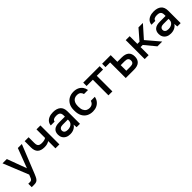

<svg xmlns="http://www.w3.org/2000/svg" viewBox="370 -2062 3794 3794"><g transform="rotate(-45 2266.5 -165.0)"><path d="M95 211V115H145Q167 115 181 105Q195 95 206 71.5Q217 48 235 0L20 -530H140L292 -120L448 -530H560L317 74Q294 130 276 158Q258 186 233 198.5Q208 211 165 211Z M834 -167Q737 -167 688 -212.5Q639 -258 639 -355V-530H749V-370Q749 -330 759.5 -306.5Q770 -283 794 -273Q818 -263 859 -263Q897 -263 926.5 -271.5Q956 -280 969 -291V-530H1079V0H969V-203Q942 -186 910.5 -176.5Q879 -167 834 -167Z M1194 -155Q1194 -233 1241 -272Q1288 -311 1379 -311H1544V-340Q1544 -380 1532.5 -402.5Q1521 -425 1497 -435Q1473 -445 1434 -445Q1339 -445 1331 -385H1224Q1227 -431 1253 -466Q1279 -501 1327 -521Q1375 -541 1439 -541Q1541 -541 1597.5 -493.5Q1654 -446 1654 -346V0H1560L1554 -79Q1534 -40 1486.5 -14.5Q1439 11 1374 11Q1318 11 1277.5 -10.5Q1237 -32 1215.5 -69.5Q1194 -107 1194 -155ZM1544 -200V-229H1399Q1356 -229 1331 -210.5Q1306 -192 1306 -158Q1306 -124 1330.5 -104.5Q1355 -85 1404 -85Q1442 -85 1474 -98.5Q1506 -112 1525 -138Q1544 -164 1544 -200Z M1759 -260V-280Q1759 -363 1793 -422Q1827 -481 1883.5 -511Q1940 -541 2009 -541Q2077 -541 2125.5 -517.5Q2174 -494 2202.5 -453Q2231 -412 2239 -360H2127Q2116 -400 2089 -422.5Q2062 -445 2009 -445Q1970 -445 1939 -427.5Q1908 -410 1889.5 -373Q1871 -336 1871 -280V-260Q1871 -200 1889.5 -160.5Q1908 -121 1939 -103Q1970 -85 2009 -85Q2102 -85 2127 -170H2239Q2229 -114 2197.5 -73.5Q2166 -33 2118 -11Q2070 11 2009 11Q1936 11 1879.5 -19.5Q1823 -50 1791 -111Q1759 -172 1759 -260Z M2450 -436H2275V-530H2735V-436H2560V0H2450Z M2933 -436H2803V-530H3043V-344H3163Q3363 -344 3363 -172Q3363 -89 3314 -44.5Q3265 0 3163 0H2933ZM3253 -172Q3253 -212 3230 -231Q3207 -250 3153 -250H3043V-94H3153Q3207 -94 3230 -113Q3253 -132 3253 -172Z M3463 -530H3573V-315H3633L3819 -530H3943L3718 -277L3953 0H3819L3633 -225H3573V0H3463Z M4008 -155Q4008 -233 4055 -272Q4102 -311 4193 -311H4358V-340Q4358 -380 4346.5 -402.5Q4335 -425 4311 -435Q4287 -445 4248 -445Q4153 -445 4145 -385H4038Q4041 -431 4067 -466Q4093 -501 4141 -521Q4189 -541 4253 -541Q4355 -541 4411.5 -493.5Q4468 -446 4468 -346V0H4374L4368 -79Q4348 -40 4300.5 -14.5Q4253 11 4188 11Q4132 11 4091.5 -10.5Q4051 -32 4029.5 -69.5Q4008 -107 4008 -155ZM4358 -200V-229H4213Q4170 -229 4145 -210.5Q4120 -192 4120 -158Q4120 -124 4144.5 -104.5Q4169 -85 4218 -85Q4256 -85 4288 -98.5Q4320 -112 4339 -138Q4358 -164 4358 -200Z"/></g></svg>

Font: .
Style: 
Weight: 500
Designer: A.Korolkova, Vitaly Kuzmin
Foundry: ParaType Ltd
Version: Version 1.000; Glyphs 3.2, build 3192.0